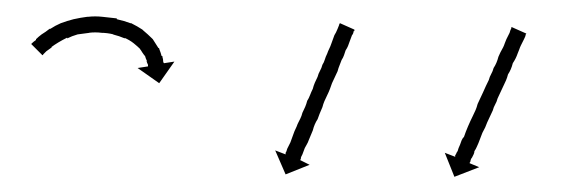

<svg xmlns="http://www.w3.org/2000/svg" viewBox="-20 -578 710 240"><path d="M20 -524Q20 -524 20 -524Q20 -524 20 -524Q20 -524 20 -524Q20 -524 20 -524Q22 -526 25 -528Q25 -528 25 -528.5Q25 -529 25 -529Q25 -529 25 -529Q25 -529 25 -529Q28 -532 32 -535Q32 -535 32 -535Q32 -535 32 -535Q32 -535 32 -535Q32 -535 32 -535Q37 -538 42 -542Q42 -542 42.5 -542Q43 -542 43 -542Q43 -542 43 -542Q43 -542 43 -542Q49 -546 56 -549Q56 -549 56 -549Q56 -549 56 -549Q56 -549 56 -549Q56 -549 56 -549Q64 -552 72 -554Q72 -554 72 -554Q72 -554 72 -554Q72 -554 72 -554Q72 -554 72 -554Q81 -556 89 -557Q89 -557 89.5 -557Q90 -557 90 -557Q90 -557 90 -557Q90 -557 90 -557Q99 -558 108 -557Q108 -557 108 -557Q108 -557 108 -557Q108 -557 108 -557Q108 -557 108 -557Q117 -556 126 -555Q126 -555 126 -555Q126 -555 126 -555Q126 -555 126 -554.5Q126 -554 126 -554Q135 -552 143 -549Q143 -549 143 -549Q143 -549 143 -549Q144 -549 144 -549Q144 -549 144 -549Q152 -545 158 -541Q158 -541 158.5 -540.5Q159 -540 159 -540Q159 -540 159 -540Q159 -540 159 -540Q165 -535 170 -530Q170 -530 170.5 -529.5Q171 -529 171 -529Q171 -529 171 -529Q171 -529 171 -529Q175 -523 178 -518Q178 -518 178 -518Q178 -518 178 -518Q179 -518 179 -517.5Q179 -517 179 -517Q181 -512 182 -508Q182 -508 182.5 -508Q183 -508 183 -508Q183 -508 183 -507.5Q183 -507 183 -507Q184 -504 184 -501Q184 -501 184 -501Q184 -501 184 -501Q184 -501 184 -501Q184 -501 184 -501Q184 -500 185 -499L198 -501L179 -474L152 -493L165 -495Q165 -496 165 -497Q165 -497 165 -497Q165 -497 165 -497Q165 -497 165 -497Q165 -497 165 -497Q164 -499 163 -502Q163 -502 163 -502Q163 -502 163 -502Q163 -502 163.5 -501.5Q164 -501 164 -501Q162 -505 161 -509Q161 -509 161 -509Q161 -509 161 -508Q161 -508 161 -508Q161 -508 161 -508Q158 -512 155 -517Q155 -517 155 -516.5Q155 -516 155 -516Q155 -516 155.5 -516Q156 -516 156 -516Q152 -520 147 -524Q147 -524 147 -524Q147 -524 147 -524Q147 -524 147 -524Q147 -524 147 -524Q142 -528 135 -531Q135 -531 135 -531Q135 -531 135 -531Q136 -531 136 -530.5Q136 -530 136 -530Q129 -533 121 -535Q121 -535 121.5 -535Q122 -535 122 -535Q122 -535 122 -535Q122 -535 122 -535Q114 -537 106 -537Q106 -537 106.5 -537Q107 -537 107 -537Q107 -537 107 -537Q107 -537 107 -537Q99 -538 91 -537Q91 -537 91 -537Q91 -537 91 -537Q91 -537 91.5 -537Q92 -537 92 -537Q84 -536 77 -535Q77 -535 77 -535Q77 -535 77 -535Q77 -535 77 -535Q77 -535 77 -535Q70 -533 64 -530Q64 -530 64 -530Q64 -530 64 -530Q64 -530 64 -530.5Q64 -531 64 -531Q58 -528 53 -525Q53 -525 53 -525Q53 -525 53 -525Q53 -525 53 -525Q53 -525 53 -525Q48 -522 44 -519Q44 -519 44 -519Q44 -519 44 -519Q44 -519 44.5 -519Q45 -519 45 -519Q41 -516 38 -514Q38 -514 38 -514Q38 -514 38 -514Q38 -514 38 -514Q38 -514 38 -514Q36 -512 34 -510Q34 -510 34 -510Q34 -510 34 -510Q34 -510 34 -510Q34 -510 34 -510Q34 -509 33 -509L19 -523Q19 -523 20 -524ZM422 -539Q422 -538 421.5 -536.5Q421 -535 420 -534Q419 -531 417 -526Q416 -523 415 -520.5Q414 -518 412 -515Q411 -512 410 -509Q409 -506 407 -503Q406 -500 404.5 -496.5Q403 -493 402 -489Q400 -485 398.5 -481.5Q397 -478 395 -474Q394 -471 392.5 -467Q391 -463 389 -459Q387 -455 385.5 -451.5Q384 -448 383 -444Q379 -435 377 -429Q375 -426 373.5 -422.5Q372 -419 371 -415Q368 -408 366 -403Q365 -400 363.5 -397.5Q362 -395 361 -393Q360 -390 358 -385Q357 -383 356.5 -382Q356 -381 356 -379Q355 -378 355 -378L367 -372L337 -360L324 -390L337 -385Q337 -387 337 -387Q338 -388 339 -392Q341 -396 343 -400Q344 -403 345 -405.5Q346 -408 347 -411Q348 -414 349.5 -417Q351 -420 352 -423Q354 -427 355.5 -430Q357 -433 358 -437Q360 -441 361.5 -444.5Q363 -448 364 -452Q366 -455 367.5 -459Q369 -463 371 -467Q372 -471 373.5 -474.5Q375 -478 377 -482Q378 -486 380 -489.5Q382 -493 383 -497Q385 -500 386 -503.5Q387 -507 389 -511Q390 -514 391.5 -517Q393 -520 394 -523Q396 -528 398 -534Q400 -537 402 -542Q403 -544 404 -547Q404 -547 404 -547.5Q404 -548 405 -549L423 -541Q423 -540 423 -539.5Q423 -539 422 -539ZM637 -534Q637 -533 635 -529Q634 -527 633 -525Q632 -523 631 -521Q630 -519 629 -516Q628 -513 627 -511Q626 -508 624.5 -505Q623 -502 621 -499Q620 -495 618.5 -491.5Q617 -488 615 -485Q614 -481 612.5 -477.5Q611 -474 609 -470Q606 -464 602 -455Q601 -451 599 -447.5Q597 -444 596 -440Q594 -436 592.5 -432.5Q591 -429 589 -425Q587 -419 583 -412Q582 -409 580.5 -405.5Q579 -402 578 -399Q577 -397 576 -394.5Q575 -392 573 -389Q573 -387 572 -385Q571 -383 570 -381Q569 -380 568.5 -378.5Q568 -377 568 -376Q567 -375 567 -374L579 -369L548 -357L536 -387L549 -382Q549 -383 549 -384Q550 -385 550.5 -386.5Q551 -388 552 -389Q553 -393 555 -397Q556 -400 557 -402.5Q558 -405 560 -407Q562 -413 565 -420Q568 -427 571 -433Q573 -437 574.5 -440.5Q576 -444 577 -448Q579 -452 580.5 -455.5Q582 -459 584 -463Q587 -470 591 -478Q592 -482 594 -485.5Q596 -489 597 -493Q599 -496 600.5 -499.5Q602 -503 603 -507Q605 -512 609 -519Q610 -521 611 -524Q612 -527 613 -529Q614 -531 615 -533Q616 -535 617 -537Q618 -541 619 -542Q619 -543 619 -543.5Q619 -544 620 -544L638 -536Q638 -536 637.5 -535.5Q637 -535 637 -534Z"/></svg>

Font: FRB American Cursive Just Arrows Light
Style: Italic
Weight: 300
Italic angle: -25°
Version: Version 2.0;Modular Font Editor K font №1